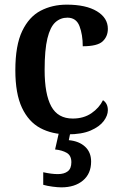

<svg xmlns="http://www.w3.org/2000/svg" viewBox="-20 -568 520 826"><path d="M271 10Q204 10 153.5 -17Q103 -44 74.5 -104.5Q46 -165 46 -266Q46 -373 75.5 -434.5Q105 -496 155 -522Q205 -548 267 -548Q350 -548 397 -519.5Q444 -491 444 -444Q444 -411 421.5 -390Q399 -369 336 -369Q336 -419 322 -455.5Q308 -492 270 -492Q240 -492 218 -472Q196 -452 184 -403Q172 -354 172 -267Q172 -163 200.5 -110.5Q229 -58 293 -58Q340 -58 373.5 -81Q407 -104 423 -137Q444 -123 444 -94Q444 -71 426 -47Q408 -23 370 -6.5Q332 10 271 10ZM244 238Q229 238 206 235Q183 232 166 227V173Q202 181 229 181Q256 181 271.5 169Q287 157 287 130Q287 101 267 89.5Q247 78 217 75L236 -9H285L276 35Q320 39 346 63Q372 87 372 127Q372 179 337 208.5Q302 238 244 238Z"/></svg>

Font: Noto Serif Lao SemiCondensed SemiBold
Style: Regular
Weight: 600
Width: 4
Designer: Monotype Design Team
Foundry: Monotype Imaging Inc.
Version: Version 2.003; ttfautohint (v1.8.4.7-5d5b)